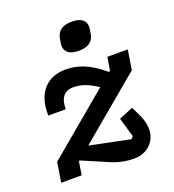

<svg xmlns="http://www.w3.org/2000/svg" viewBox="-137 -849 873 966"><g transform="rotate(-20 300.0 -366.5)"><path d="M417.6 11.4C492.2 11.4 537.3 -43.3 537.3 -101.2C537.3 -131.7 528.1 -164.1 508.5 -201.3L493.3 -232.6L417.6 -201.3L447.8 -97.3L436.8 -84.9L221.2 -129.3L556.8 -410.5L573.5 -516H464.1L452.8 -446.4L446.7 -441.4L438.9 -447.1C367.2 -508.2 304.3 -528.1 244.7 -528.1C145.6 -528.1 83.8 -464.1 83.8 -349.8V-339.8H177.2C177.2 -399.1 201 -430.8 249.6 -430.8C290.8 -430.8 326 -419 378.6 -384.9L46.2 -106.2L29.1 0H138.8L149.9 -70.7L154.5 -73.9L281.2 -19.5C331.7 3.9 376.4 11.4 417.6 11.4ZM266.3 -647.4C266.3 -617.2 286.2 -593.4 340.6 -593.4C395.2 -593.4 419 -617.2 425.1 -653.4C428.3 -671.2 429.7 -682.5 429.7 -689.6C429.7 -720.2 410.2 -743.6 355.8 -743.6C301.1 -743.6 277.3 -719.5 271.3 -683.6C268.1 -665.5 266.3 -654.5 266.3 -647.4Z"/></g></svg>

Font: Margiela Mono Italic SmBold It
Style: Regular
Weight: 600
Designer: Mike Abbink, Paul van der Laan, Pieter van Rosmalen
Foundry: Bold Monday
Version: Version 2.003 2021